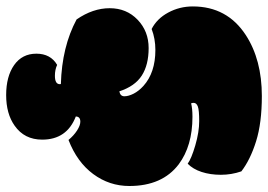

<svg xmlns="http://www.w3.org/2000/svg" viewBox="-144 -539 875 627"><g transform="rotate(90 293.5 -225.5)"><path d="M436 74.2Q436 -6.3 360.4 -35.6Q360.8 -50.3 377.4 -50.3Q389.6 -50.3 406.2 -39.6Q422.9 -28.8 437 -11.7Q509.3 -39.6 548.3 -92.3Q587.4 -145 587.4 -210.4Q587.4 -317.9 516.6 -371.6Q456.5 -416.5 361.3 -416.5Q334.5 -416.5 317.4 -412.1Q315.9 -416 315.9 -420.4Q315.9 -429.7 327.9 -434.1Q339.8 -438.5 375.5 -438.5Q411.1 -438.5 454.6 -425.8Q498 -413.1 514.6 -400.9Q532.2 -418 541.5 -446.3Q550.8 -474.6 550.8 -509.3Q550.8 -543.9 539.6 -576.2Q501.5 -605.5 441.4 -624.3Q381.3 -643.1 293.5 -643.1Q175.3 -643.1 94.7 -590.8Q1 -529.8 1 -417.5Q1 -374.5 21 -337.4Q41 -300.3 74.7 -283.2Q106.4 -295.4 143.1 -295.4Q217.3 -295.4 260.7 -256.3Q277.3 -241.2 285.9 -224.4Q294.4 -207.5 294.4 -194.1Q294.4 -180.7 278.3 -177.7Q261.7 -228.5 226.8 -251Q191.9 -273.4 137 -273.4Q82 -273.4 44.4 -237.3Q6.8 -201.2 6.8 -146.2Q6.8 -91.3 43.5 -38.1Q132.8 9.8 254.4 13.2Q254.9 13.7 254.9 16.6Q254.9 32.7 227.5 32.7Q207.5 32.7 191.9 25.4Q155.3 46.9 155.3 93.3Q155.3 139.6 192.4 165.8Q229.5 191.9 290.5 191.9Q351.6 191.9 390.6 164.1Q436 132.3 436 74.2Z"/></g></svg>

Font: Friends & Family
Style: Regular
Weight: 400
Designer: Sarang Kulkarni, Maithili Shingre, Noopur Datye
Foundry: Ek Type
Version: Version 1.000;hotconv 1.0.117;makeotfexe 2.5.65602